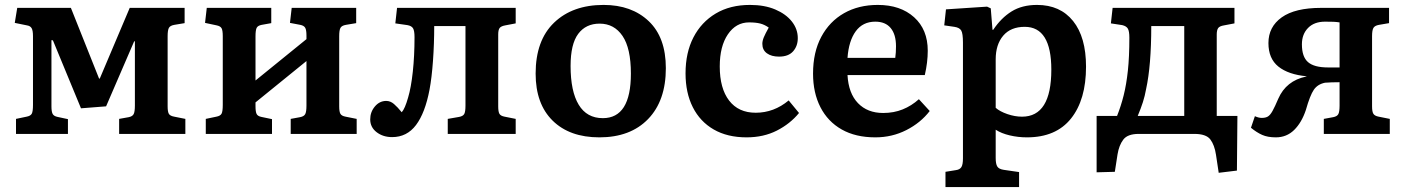

<svg xmlns="http://www.w3.org/2000/svg" viewBox="-20 -544 5707 780"><path d="M45 0V-61L88 -70Q104 -73 109 -82Q114 -91 114 -118V-397Q114 -420 108.5 -429.5Q103 -439 89 -441L40 -451L50 -512H268L382 -226L385 -224L507 -512H730V-450L688 -443Q671 -440 666 -430.5Q661 -421 661 -397V-112Q661 -90 666 -81.5Q671 -73 688 -70L733 -61V0H464V-61L503 -68Q518 -71 523 -80.5Q528 -90 528 -115V-376H525L411 -112L309 -104L195 -380L189 -381V-112Q189 -90 194 -81Q199 -72 214 -69L256 -60V0Z M816 0V-61L859 -70Q875 -73 880 -82Q885 -91 885 -118V-397Q885 -421 880 -429.5Q875 -438 860 -441L813 -451L820 -512H1082V-450L1043 -443Q1027 -440 1022.5 -430.5Q1018 -421 1018 -396V-217L1225 -385V-400Q1225 -422 1220 -431Q1215 -440 1200 -443L1158 -451L1165 -512H1427V-450L1385 -443Q1368 -440 1363 -430.5Q1358 -421 1358 -397V-112Q1358 -90 1363 -81.5Q1368 -73 1384 -70L1429 -61V0H1161V-61L1199 -68Q1215 -71 1220 -80.5Q1225 -90 1225 -115V-296L1018 -128V-112Q1018 -90 1022.5 -81Q1027 -72 1042 -69L1085 -60V0Z M1573 13Q1536 13 1510 -7Q1484 -27 1484 -59Q1484 -89 1503 -111.5Q1522 -134 1549 -134Q1566 -134 1580.5 -121.5Q1595 -109 1612 -88Q1625 -102 1638 -148Q1650 -188 1657 -252.5Q1664 -317 1664 -393Q1664 -419 1658 -429Q1652 -439 1635 -442L1586 -449L1593 -512H2075V-449L2033 -441Q2016 -438 2010 -430.5Q2004 -423 2004 -404V-112Q2004 -90 2009 -81.5Q2014 -73 2030 -70L2075 -61V0H1799V-61L1845 -69Q1861 -72 1866 -81Q1871 -90 1871 -115V-438H1744Q1744 -366 1739 -297Q1734 -228 1725 -180Q1707 -85 1670 -36Q1633 13 1573 13Z M2415 14Q2294 14 2225 -54Q2156 -122 2156 -245Q2156 -380 2231 -452Q2306 -524 2432 -524Q2546 -524 2615.5 -458Q2685 -392 2685 -267Q2685 -135 2613 -60.5Q2541 14 2415 14ZM2429 -64Q2543 -64 2543 -245Q2543 -348 2509 -398Q2475 -448 2416 -448Q2360 -448 2329 -406.5Q2298 -365 2298 -276Q2298 -173 2331 -118.5Q2364 -64 2429 -64Z M3013 14Q2935 14 2879.5 -18Q2824 -50 2794.5 -108.5Q2765 -167 2765 -246Q2765 -330 2797 -392Q2829 -454 2887.5 -489Q2946 -524 3027 -524Q3086 -524 3129.5 -505.5Q3173 -487 3197 -456.5Q3221 -426 3221 -389Q3221 -357 3202 -335.5Q3183 -314 3145 -314Q3114 -314 3095.5 -327.5Q3077 -341 3077 -366Q3077 -378 3083 -392.5Q3089 -407 3103 -432Q3086 -444 3068 -448.5Q3050 -453 3023 -453Q2970 -453 2937 -404.5Q2904 -356 2904 -274Q2904 -185 2942 -135.5Q2980 -86 3050 -86Q3124 -86 3184 -136L3226 -85Q3190 -41 3136 -13.5Q3082 14 3013 14Z M3536 14Q3456 14 3399.5 -18Q3343 -50 3313 -108.5Q3283 -167 3283 -245Q3283 -332 3316.5 -394.5Q3350 -457 3409 -490.5Q3468 -524 3546 -524Q3638 -524 3693.5 -474Q3749 -424 3749 -338Q3749 -291 3737 -239H3423Q3427 -165 3465.5 -125Q3504 -85 3568 -85Q3611 -85 3647 -99.5Q3683 -114 3713 -141L3757 -93Q3720 -45 3662 -15.5Q3604 14 3536 14ZM3423 -309H3617Q3620 -330 3620 -356Q3620 -404 3598.5 -430Q3577 -456 3536 -456Q3485 -456 3456.5 -417Q3428 -378 3423 -309Z M3821 216V154L3864 147Q3879 145 3885.5 135Q3892 125 3892 99V-371Q3892 -408 3885 -420Q3878 -432 3857 -435L3816 -441L3823 -506L3990 -517L4005 -510L4012 -423H4015Q4047 -471 4089.5 -497.5Q4132 -524 4193 -524Q4287 -524 4339.5 -458.5Q4392 -393 4392 -273Q4392 -139 4331 -62.5Q4270 14 4152 14Q4116 14 4082 6Q4048 -2 4025 -17V98Q4025 122 4031.5 132.5Q4038 143 4058 146L4120 155V216ZM4132 -70Q4251 -70 4251 -261Q4251 -435 4143 -435Q4086 -435 4055.5 -399Q4025 -363 4025 -303V-106Q4042 -91 4072.5 -80.5Q4103 -70 4132 -70Z M4931 158 4920 85Q4914 45 4897 22.5Q4880 0 4832 0H4606Q4561 0 4543.5 23Q4526 46 4520 83L4509 154L4435 156V-73H4518Q4534 -113 4545 -157Q4556 -201 4562 -257Q4568 -313 4568 -391Q4568 -417 4562 -427.5Q4556 -438 4539 -442L4493 -449L4500 -512H4995V-449L4953 -441Q4934 -438 4928.5 -429.5Q4923 -421 4923 -404V-73H5007L5005 149ZM4602 -73H4791V-438H4657Q4657 -278 4636 -182Q4631 -154 4623 -129Q4615 -104 4602 -73Z M5163 14Q5130 14 5107.5 4Q5085 -6 5062 -25L5078 -72Q5093 -65 5106 -65Q5121 -65 5130.5 -70.5Q5140 -76 5149.5 -93Q5159 -110 5173 -143Q5205 -216 5286 -233L5289 -234Q5214 -241 5173.5 -273.5Q5133 -306 5133 -369Q5133 -435 5187 -473.5Q5241 -512 5347 -512H5623V-450L5582 -443Q5565 -440 5559.5 -430.5Q5554 -421 5554 -397V-112Q5554 -90 5559.5 -81.5Q5565 -73 5581 -70L5626 -61V0H5358V-61L5396 -68Q5412 -71 5417 -80.5Q5422 -90 5422 -115V-210Q5410 -210 5390.5 -209.5Q5371 -209 5363 -208Q5333 -202 5317.5 -179.5Q5302 -157 5285 -97Q5268 -46 5237.5 -16Q5207 14 5163 14ZM5375 -270H5422V-453Q5409 -455 5397 -455.5Q5385 -456 5363 -456Q5319 -456 5294 -430.5Q5269 -405 5269 -364Q5269 -313 5294 -291.5Q5319 -270 5375 -270Z"/></svg>

Font: Literata SemiBold
Style: Regular
Weight: 600
Designer: Latin by Veronika Burian and Jose Scaglione. Greek by Irene Vlachou. Cyrillic by Vera Evstafieva.
Foundry: TypeTogether
Version: Version 3.103; ttfautohint (v1.8.4.7-5d5b);gftools[0.9.29]